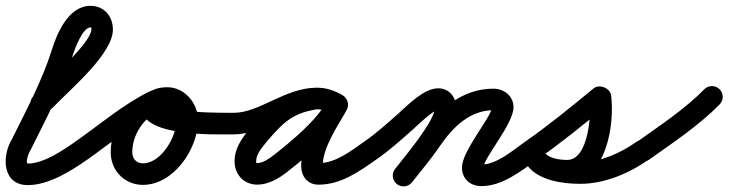

<svg xmlns="http://www.w3.org/2000/svg" viewBox="-28 -601 2535 668"><path d="M140.8 -212.8C140.8 -212.8 140.8 -212.8 140.8 -212.8C149.6 -221.1 158.5 -229.2 166.9 -237.9C222.9 -295.8 364.8 -415.7 364.8 -498C364.8 -544.1 334.5 -580.7 287 -580.7C211 -580.7 171.1 -487.6 152.2 -427.2C118.5 -319.7 62.3 -215.4 12.4 -114.6C12.4 -114.6 12.9 -115.5 13.3 -116.3C13.8 -117.2 14.3 -118.1 14.3 -118C-22.1 -60.3 -21.6 43 69 43C141.5 43 218.9 -6 276.5 -46.3C293.5 -58.2 297.6 -81.5 285.7 -98.5C273.8 -115.5 250.5 -119.6 233.5 -107.7C233.5 -107.7 233.5 -107.7 233.5 -107.7C190.3 -77.5 123.6 -32 69 -32C60.2 -32 68.8 -63.8 77.7 -78C77.7 -78 78.2 -78.8 78.7 -79.7C79.1 -80.5 79.6 -81.3 79.6 -81.4C131.3 -185.7 188.9 -293.4 223.8 -404.8C229.9 -424.3 258.2 -505.7 287 -505.7C291.1 -505.7 289.8 -506.1 289.8 -498C289.8 -455.3 150.3 -328.5 113.1 -290.1C105.4 -282.2 97.2 -274.8 89.2 -267.2C74.2 -253 73.5 -229.3 87.8 -214.2C102 -199.2 125.7 -198.5 140.8 -212.8Z M224.2 -55.5C236.1 -38.6 259.5 -34.4 276.5 -46.2C357 -102.5 437.8 -172.8 525.8 -215.8C544.4 -224.9 552.2 -247.3 543.1 -265.9C534 -284.5 511.5 -292.3 492.9 -283.2C492.9 -283.2 492.9 -283.2 492.9 -283.2C401 -238.3 317.6 -166.4 233.5 -107.8C216.6 -95.9 212.4 -72.5 224.2 -55.5ZM543.4 -265.2C534.7 -284 512.4 -292.2 493.6 -283.5C412.8 -246 357.2 -160.3 357.2 -71.2C357.2 -7.8 405.3 42.2 469.2 42.2C576.7 42.2 661.1 -83.9 661.1 -182.5C661.1 -241.5 615 -297.5 554 -297.5C519.4 -297.5 482.3 -286.6 469.6 -250.4C469.6 -250.4 469.6 -250.4 469.6 -250.5C469.7 -250.6 469.7 -250.6 469.7 -250.6C423.5 -121.3 725.2 -133.6 786 -133.5C806.7 -133.5 823.5 -150.3 823.5 -171C823.5 -191.7 806.7 -208.5 786 -208.5C786 -208.5 786 -208.5 786 -208.5C722.4 -208.6 656.8 -208.8 593.8 -218.9C581.2 -220.9 568.4 -223.4 556.2 -227.3C550 -229.3 544.1 -231.6 538.6 -235.2C538.4 -235.4 538.1 -235.6 537.9 -235.7C539.9 -230.8 538.7 -238.7 540.3 -230.2C540.7 -228.7 539.8 -223.9 540.3 -225.4C540.3 -225.4 540.3 -225.4 540.4 -225.5C540.4 -225.6 540.4 -225.6 540.4 -225.6C541.1 -227.5 538.5 -222 537 -220.7C535.5 -219.5 540.4 -221.5 541.4 -221.6C545.6 -222.3 549.8 -222.5 554 -222.5C573.1 -222.5 586.1 -199.9 586.1 -182.5C586.1 -126.1 533.7 -32.8 469.2 -32.8C446.6 -32.8 432.2 -48.9 432.2 -71.2C432.2 -131.2 470.7 -190.2 525.1 -215.4C543.9 -224.2 552.1 -246.5 543.4 -265.2Z M748.5 -171C748.5 -150.3 765.3 -133.5 786 -133.5C888.5 -133.5 971.7 -220.9 1073.9 -220.9C1091.1 -220.9 1110.2 -214.6 1124.7 -205.8C1145.7 -193.2 1165.8 -203.6 1175.3 -220C1184.7 -236.5 1183.6 -259.1 1162.1 -270.9C1132.5 -287.1 1107 -296 1072.4 -296C1072.3 -296 1070.9 -295.9 1069.5 -295.8C1068.1 -295.7 1066.7 -295.6 1066.6 -295.6C960.4 -279.1 913.9 -240 842.5 -156.4C842.5 -156.4 842.2 -156 841.9 -155.6C841.5 -155.2 841.2 -154.8 841.2 -154.8C814.1 -119.5 788.1 -86.4 788.1 -39.1C788.1 -35.6 788.3 -32.1 788.8 -28.6C793.7 13 825.4 41.4 867.4 41.4C906 41.4 942.8 19.6 972.2 -3.6C1041.3 -58 1138.8 -139.7 1178.5 -219.2C1189.5 -241.2 1178.8 -260.6 1162.4 -269.2C1146 -277.8 1123.9 -275.5 1112.1 -254C1074.3 -185 1019.8 -104.5 1019.8 -24C1019.8 12 1041.8 41.5 1080 41.5C1158.2 41.5 1220.4 -3.5 1281.5 -46.3C1298.5 -58.2 1302.6 -81.5 1290.7 -98.5C1278.8 -115.5 1255.5 -119.6 1238.5 -107.7C1191.5 -74.8 1140.1 -33.5 1080 -33.5C1080.1 -33.5 1080.2 -33.5 1080.3 -33.5C1082.5 -33.3 1084.6 -32.5 1086.5 -31.4C1091.5 -28.5 1094.8 -18.5 1094.8 -24C1094.8 -88.6 1147 -161.7 1177.9 -218C1189.7 -239.5 1178.6 -259.2 1161.7 -268C1144.9 -276.8 1122.4 -274.7 1111.5 -252.8C1077.2 -184.2 985.4 -109.5 925.8 -62.4C910.9 -50.7 887.4 -33.6 867.4 -33.6C863.1 -33.6 863.8 -33 863.2 -37.4C863.2 -38 863.1 -38.5 863.1 -39.1C863.1 -66.5 885 -88.6 900.8 -109.2C900.8 -109.2 900.5 -108.8 900.1 -108.4C899.8 -108 899.5 -107.6 899.5 -107.6C959.6 -178 991.6 -208 1078.1 -221.4C1078.2 -221.5 1076.7 -221.3 1075.2 -221.2C1073.8 -221.1 1072.3 -221 1072.4 -221C1094.3 -221 1107.7 -215.2 1125.9 -205.1C1147.4 -193.3 1167.3 -203.3 1176.5 -219.3C1185.7 -235.4 1184.3 -257.5 1163.3 -270.2C1137.1 -285.9 1104.7 -295.9 1073.9 -295.9C964.6 -295.9 874.1 -208.5 786 -208.5C765.3 -208.5 748.5 -191.7 748.5 -171Z M1229.2 -55.6C1241 -38.6 1264.3 -34.4 1281.4 -46.2C1326.3 -77.3 1367.1 -113.8 1407.9 -150.1C1422.8 -163.4 1479.7 -218.8 1496.7 -218.8C1498.3 -218.8 1493.5 -219.3 1492 -219.9C1486.6 -222.2 1484.6 -229.9 1484.6 -224.4C1484.6 -179.6 1378.6 -54.5 1346.4 -13C1333.7 3.3 1336.6 26.9 1353 39.6C1369.3 52.3 1392.9 49.4 1405.6 33C1405.6 33 1405.6 33 1405.6 33C1452.2 -26.9 1559.6 -150.1 1559.6 -224.4C1559.6 -261.1 1536 -293.8 1496.7 -293.8C1447.1 -293.8 1392.7 -237 1358.1 -206.1C1319.6 -171.9 1281.1 -137.2 1238.6 -107.8C1221.6 -96 1217.4 -72.7 1229.2 -55.6ZM1405.3 33.4C1405.3 33.4 1405.3 33.4 1405.3 33.4C1438.9 -8.7 1473.5 -50.4 1503.9 -94.8C1547.1 -157.9 1606.7 -217.5 1688.2 -217.5C1692.6 -217.5 1686.7 -219 1684.8 -222.9C1684.1 -224.4 1683.6 -229.1 1683.6 -227.5C1683.6 -196.8 1579.2 -76.1 1579.2 -18.6C1579.2 21.2 1608 46.5 1647 46.5C1719.9 46.5 1784.9 -6.1 1841.7 -46.4C1858.6 -58.4 1862.6 -81.8 1850.6 -98.7C1838.6 -115.6 1815.2 -119.6 1798.3 -107.6C1756.3 -77.8 1700 -28.5 1647 -28.5C1641.9 -28.5 1650.7 -25.7 1653.1 -21C1653.4 -20.5 1654.2 -16.9 1654.2 -18.6C1654.2 -50.7 1758.6 -170.3 1758.6 -227.5C1758.6 -267.1 1725.8 -292.5 1688.2 -292.5C1580.5 -292.5 1499.9 -221.7 1442.1 -137.2C1412.7 -94.2 1379.1 -54 1346.7 -13.4C1333.8 2.8 1336.4 26.4 1352.6 39.3C1368.8 52.2 1392.4 49.6 1405.3 33.4Z M1789.2 -55.6C1801 -38.6 1824.4 -34.4 1841.4 -46.2C1925.4 -104.5 2005.9 -170.5 2084.8 -235.5C2094.8 -243.7 2078.7 -256.2 2060.6 -263.4C2042.4 -270.7 2022.2 -272.6 2023.8 -259.8C2030.2 -209.1 2020.5 -44.6 1945.8 -44.6C1921.4 -44.6 1882 -48.8 1866.7 -70.6C1852.3 -91 1829.8 -90.5 1814.4 -79.7C1799.1 -68.9 1790.9 -47.9 1805.3 -27.4C1843.4 26.8 1929.2 38.6 1990.5 38.6C2075.1 38.6 2161.6 2.2 2229.8 -46.5C2246.6 -58.5 2250.6 -81.9 2238.5 -98.8C2226.5 -115.6 2203.1 -119.6 2186.2 -107.5C2186.2 -107.5 2186.2 -107.5 2186.2 -107.5C2130.8 -68 2059.3 -36.4 1990.5 -36.4C1958 -36.4 1887.6 -40.8 1866.7 -70.6C1852.3 -91 1829.8 -90.5 1814.4 -79.7C1799.1 -68.9 1790.9 -47.9 1805.3 -27.4C1836.2 16.6 1894.9 30.4 1945.8 30.4C2081.3 30.4 2111.1 -167 2098.2 -269.2C2096.6 -282 2086.3 -292.2 2074 -297.1C2061.6 -302 2047.1 -301.6 2037.2 -293.4C1959.8 -229.7 1881 -165 1798.6 -107.8C1781.6 -96 1777.4 -72.6 1789.2 -55.6Z M2177.4 -53.9C2189.4 -37.1 2212.8 -33.1 2229.7 -45.1C2313.7 -104.8 2403.3 -164.1 2475.7 -237.7C2490.3 -252.5 2490.1 -276.2 2475.3 -290.7C2460.5 -305.3 2436.8 -305.1 2422.3 -290.3C2422.3 -290.3 2422.3 -290.3 2422.3 -290.3C2353 -219.9 2266.6 -163.3 2186.3 -106.2C2169.4 -94.2 2165.4 -70.8 2177.4 -53.9Z"/></svg>

Font: FRB American Cursive Extrabold
Style: Bold Italic
Weight: 800
Italic angle: -25°
Version: Version 2.0;Modular Font Editor K font №1